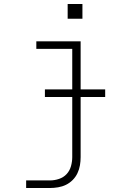

<svg xmlns="http://www.w3.org/2000/svg" viewBox="-20 -727 640 962"><path d="M111 215V177H230Q253 177 275.5 169.5Q298 162 313.5 145.5Q329 129 335.5 106Q342 83 342 60V-482H162V-520H384V60Q384 81 380.5 101.5Q377 122 368 141Q359 160 344 175Q329 190 310.5 199Q292 208 271 211.5Q250 215 230 215ZM319 -633V-707H393V-633ZM205 -241V-279H507V-241Z"/></svg>

Font: Iosevka SS04 XLt Ex
Style: Regular
Weight: 200
Width: 7
Monospace: yes
Designer: Belleve Invis
Foundry: Belleve Invis
Version: Version 19.0.0; ttfautohint (v1.8.4)